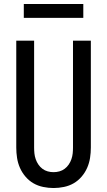

<svg xmlns="http://www.w3.org/2000/svg" viewBox="-20 -940 540 968"><path d="M250 8Q224 8 197.5 2.5Q171 -3 148.5 -16Q126 -29 108.5 -49.5Q91 -70 80.5 -94Q70 -118 66 -144Q62 -170 62 -196V-735H152V-196Q152 -181 153.5 -166.5Q155 -152 160 -137.5Q165 -123 173.5 -110.5Q182 -98 194 -89Q206 -80 220.5 -76Q235 -72 250 -72Q265 -72 279.5 -76Q294 -80 306 -89Q318 -98 326.5 -110.5Q335 -123 340 -137.5Q345 -152 346.5 -166.5Q348 -181 348 -196V-735H438V-196Q438 -170 434 -144Q430 -118 419.5 -94Q409 -70 391.5 -49.5Q374 -29 351.5 -16Q329 -3 302.5 2.5Q276 8 250 8ZM100 -850V-920H400V-850Z"/></svg>

Font: Iosevka SS18 Medium
Style: Regular
Weight: 500
Monospace: yes
Designer: Belleve Invis
Foundry: Belleve Invis
Version: Version 25.1.1; ttfautohint (v1.8.4)